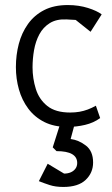

<svg xmlns="http://www.w3.org/2000/svg" viewBox="-20 -499 445 761"><path d="M248 4Q194 4 155.5 -15.5Q117 -35 92 -68.5Q67 -102 55 -144.5Q43 -187 43 -233Q43 -281 54.5 -325Q66 -369 91 -404Q116 -439 155 -459Q194 -479 249 -479Q271 -479 291 -476Q311 -473 328.5 -467.5Q346 -462 360 -455.5Q374 -449 383 -442L339 -373L280 -420L244 -422Q204 -424 177.5 -407.5Q151 -391 136 -363Q121 -335 115 -300.5Q109 -266 109 -232Q109 -188 122 -146.5Q135 -105 167.5 -79Q200 -53 258 -53Q278 -53 295 -56Q312 -59 328 -65Q344 -71 360 -80L377 -31Q351 -12 317 -4Q283 4 248 4ZM231 242Q200 242 177 234.5Q154 227 134 219L169 150L234 189Q249 189 260.5 184Q272 179 279 169.5Q286 160 286 147Q286 100 204 100L189 85L216 0H274L260 52Q292 56 320.5 78Q349 100 349 145Q349 186 319.5 214Q290 242 231 242Z"/></svg>

Font: Kreon Light
Style: Regular
Weight: 300
Designer: Julia Petretta
Foundry: Julia Petretta and Eli Heuer
Version: Version 2.002